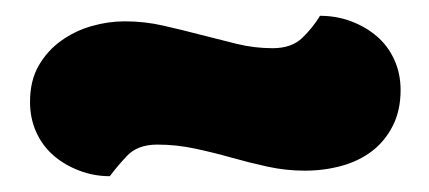

<svg xmlns="http://www.w3.org/2000/svg" viewBox="-20 -374 543 243"><path d="M325 -313Q349 -313 362.5 -326Q376 -339 385 -354Q406 -354 424.5 -347Q443 -340 457 -328Q471 -316 479 -298.5Q487 -281 487 -260Q487 -234 477 -214.5Q467 -195 450.5 -182.5Q434 -170 412 -164Q390 -158 366 -158Q342 -158 319 -163Q296 -168 273 -174.5Q250 -181 226.5 -186Q203 -191 179 -191Q154 -191 140.5 -176.5Q127 -162 119 -151Q99 -151 80.5 -158Q62 -165 48 -177Q34 -189 26 -206.5Q18 -224 18 -245Q18 -272 29 -291Q40 -310 57.5 -322.5Q75 -335 96 -341Q117 -347 138 -347Q163 -347 187 -341.5Q211 -336 234 -330Q257 -324 279.5 -318.5Q302 -313 325 -313Z"/></svg>

Font: Baloo Paaji 2 ExtraBold
Style: Regular
Weight: 800
Designer: Shuchita Grover, Noopur Datye and Ek Type
Foundry: Ek Type
Version: Version 1.640;hotconv 1.0.111;makeotfexe 2.5.65597; ttfautoh